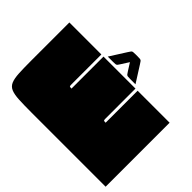

<svg xmlns="http://www.w3.org/2000/svg" viewBox="-157 -1017 1273 1273"><g transform="rotate(45 480.0 -380.5)"><path d="M650 -300V-600H950V0H255Q182 0 135.5 -2.5Q89 -5 63 -16Q37 -27 26 -53Q15 -79 12.5 -125.5Q10 -172 10 -245V-600H310V-320Q310 -305 312.5 -302.5Q315 -300 330 -300V-600H630V-320Q630 -305 632.5 -302.5Q635 -300 650 -300ZM610 -620H561Q545 -620 537.5 -621Q530 -622 525.5 -627.5Q521 -633 513 -646L480 -698L447 -646Q439 -633 434.5 -627.5Q430 -622 422.5 -621Q415 -620 399 -620H350L423 -735Q431 -748 435.5 -753.5Q440 -759 447.5 -760Q455 -761 471 -761H489Q505 -761 512.5 -760Q520 -759 524.5 -753.5Q529 -748 537 -735Z"/></g></svg>

Font: Badeen Display
Style: Regular
Weight: 400
Version: Version 1.000; ttfautohint (v1.8.4.7-5d5b)